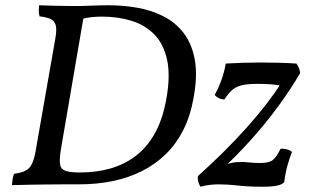

<svg xmlns="http://www.w3.org/2000/svg" viewBox="-20 -699 1173 728"><path d="M392 -679Q446 -679 499 -670Q552 -661 598 -638Q644 -615 675.5 -575Q707 -535 718.5 -473Q730 -411 713 -323Q701 -257 674.5 -205Q648 -153 608.5 -114.5Q569 -76 518.5 -50.5Q468 -25 408 -12.5Q348 0 279 0H175L183 -45H283Q345 -45 398 -60Q451 -75 493.5 -107Q536 -139 565.5 -190.5Q595 -242 609 -315Q627 -408 614 -470Q601 -532 565 -568.5Q529 -605 477.5 -620.5Q426 -636 367 -636Q345 -636 327 -634Q309 -632 290 -627L254 -676Q289 -676 324 -677.5Q359 -679 392 -679ZM128 -679Q150 -678 175 -677.5Q200 -677 224.5 -676.5Q249 -676 270 -676Q291 -676 304 -676L211 -133Q205 -96 207.5 -77Q210 -58 227.5 -51.5Q245 -45 283 -45L279 0Q251 0 219 0Q187 0 153.5 0.5Q120 1 87.5 1.5Q55 2 25 3Q26 -9 28 -20.5Q30 -32 33 -40Q63 -44 79 -53Q95 -62 103.5 -83Q112 -104 118 -143L190 -554Q196 -588 191 -604.5Q186 -621 171 -627.5Q156 -634 130 -637Q127 -648 127 -658.5Q127 -669 128 -679ZM740 9Q735 1 732 -9.5Q729 -20 730 -31Q836 -126 917 -217Q998 -308 1044 -381L1046 -374Q1027 -378 1005 -379.5Q983 -381 956 -381Q918 -381 896 -375.5Q874 -370 860 -357.5Q846 -345 831 -322Q819 -322 809.5 -327Q800 -332 794 -339Q809 -366 820 -397Q831 -428 836 -458Q867 -460 900 -461Q933 -462 969 -462Q1004 -462 1039 -461Q1074 -460 1104 -458Q1116 -442 1118 -422Q1084 -363 1036.5 -298Q989 -233 933 -170.5Q877 -108 817 -53L823 -70Q852 -82 875.5 -84Q899 -86 920.5 -83.5Q942 -81 966 -81Q1000 -81 1014 -92Q1028 -103 1044 -135Q1055 -136 1067 -133Q1079 -130 1087 -123Q1077 -98 1069 -68Q1061 -38 1058 -9Q1051 0 1032.5 4.5Q1014 9 973 9Q921 9 882.5 4.5Q844 0 809 0Q793 0 775.5 2Q758 4 740 9Z"/></svg>

Font: Vollkorn
Style: Italic
Weight: 400
Italic angle: -11°
Designer: Friedrich Althausen
Foundry: Friedrich Althausen
Version: Version 5.001